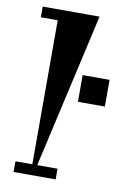

<svg xmlns="http://www.w3.org/2000/svg" viewBox="-87 -830 616 885"><g transform="rotate(10 221.0 -387.0)"><path d="M40 -724V-774H306L142 -50H237V0H40V-50H119V-724ZM276 -495H402V-370H276Z"/></g></svg>

Font: Chokokutai
Style: Regular
Weight: 400
Designer: 108号,108go
Foundry: Font Zone 108
Version: Version 1.000; ttfautohint (v1.8.3)